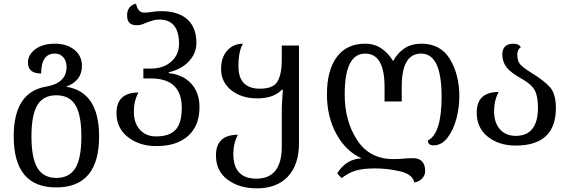

<svg xmlns="http://www.w3.org/2000/svg" viewBox="-20 -785 3115 1050"><path d="M287 240Q522 240 522 -39Q522 -283 341 -311Q428 -342 428 -425Q428 -479 387 -512.5Q346 -546 279 -546Q214 -546 173.5 -516Q133 -486 133 -443Q133 -383 205 -383Q205 -492 280 -492Q309 -492 326.5 -471.5Q344 -451 344 -419Q344 -330 231 -311Q55 -281 55 -39Q55 240 287 240ZM289 188Q218 188 185 134Q152 80 152 -39Q152 -157 184.5 -210.5Q217 -264 288 -264Q360 -264 392.5 -210Q425 -156 425 -39Q425 81 392 134.5Q359 188 289 188Z M835 14Q947 14 1009 -42Q1071 -98 1071 -198Q1071 -278 1026 -327.5Q981 -377 903 -385V-390Q973 -406 1013.5 -450Q1054 -494 1054 -550Q1054 -636 1003.5 -680Q953 -724 862 -724Q832 -724 812.5 -720Q793 -716 768 -716Q734 -716 724 -765Q675 -753 675 -700Q675 -647 727 -647Q744 -647 758.5 -652Q773 -657 786 -663Q800 -668 815.5 -673Q831 -678 851 -678Q959 -678 959 -545Q959 -486 916.5 -448Q874 -410 806 -410H764V-356H806Q974 -356 974 -195Q974 -112 940.5 -75.5Q907 -39 833 -39Q779 -39 745.5 -75Q712 -111 712 -175Q712 -233 737 -279Q617 -279 617 -166Q617 -84 680 -35Q743 14 835 14Z M1384 245Q1494 245 1554.5 180.5Q1615 116 1615 -2V-536H1521V-456Q1521 -382 1498.5 -341Q1476 -300 1402 -300Q1284 -300 1284 -422Q1284 -507 1309 -546Q1256 -546 1222.5 -508.5Q1189 -471 1189 -407Q1189 -336 1245 -291.5Q1301 -247 1387 -247Q1476 -247 1521 -294H1527Q1521 -208 1521 -194V16Q1521 192 1382 192Q1256 192 1256 56Q1256 -1 1281 -48Q1161 -48 1161 65Q1161 150 1224.5 197.5Q1288 245 1384 245Z M2246 213Q2271 209 2288 191.5Q2305 174 2305 151Q2305 80 2238 80Q2216 80 2187 82.5Q2158 85 2131 85Q2001 85 1933 -19Q1865 -123 1865 -269Q1865 -492 1977 -492Q2083 -492 2083 -310V-230H2177V-312Q2177 -492 2283 -492Q2395 -492 2395 -257Q2395 -54 2320 -17Q2320 10 2350 10Q2395 10 2427 -31.5Q2459 -73 2475.5 -134.5Q2492 -196 2492 -257Q2492 -376 2441 -461Q2390 -546 2285 -546Q2229 -546 2191 -520Q2153 -494 2130 -451Q2104 -494 2066 -520Q2028 -546 1976 -546Q1876 -546 1822 -473.5Q1768 -401 1768 -269Q1768 -146 1820 -51.5Q1872 43 1958 81Q1873 84 1824 163L1848 189Q1889 158 1928.5 147Q1968 136 2032 136Q2100 136 2168 152Q2236 168 2246 213Z M2800 11Q3020 11 3020 -194Q3020 -272 2987.5 -308.5Q2955 -345 2881 -390Q2841 -415 2825 -433Q2809 -451 2809 -486Q2809 -515 2828 -526Q2818 -546 2788 -546Q2727 -546 2727 -486Q2727 -448 2749.5 -418Q2772 -388 2835 -353Q2887 -324 2904.5 -291Q2922 -258 2922 -197Q2922 -42 2800 -42Q2746 -42 2714 -78Q2682 -114 2682 -178Q2682 -235 2707 -282Q2587 -282 2587 -169Q2587 -86 2647.5 -37.5Q2708 11 2800 11Z"/></svg>

Font: Noto Serif Georgian
Style: Regular
Weight: 400
Designer: Monotype Design Team
Foundry: Monotype Imaging Inc.
Version: Version 1.901